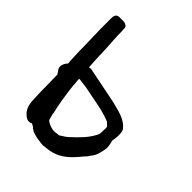

<svg xmlns="http://www.w3.org/2000/svg" viewBox="-186 -762 861 861"><g transform="rotate(45 244.0 -331.5)"><path d="M45 -291 54 -277C54 -257 55 -233 55 -211C55 -178 56 -145 58 -111C60 -89 67 -67 83 -53C92 -44 107 -31 128 -42C134 -39 145 -34 147 -29C153 -27 154 -24 162 -20H163C177 -15 191 -11 206 -10C214 -8 224 -7 232 -7H234C240 -8 245 -9 250 -9H251C258 -10 266 -11 272 -12C316 -20 349 -46 373 -73C381 -82 389 -90 397 -101C403 -107 410 -114 416 -125C433 -143 439 -168 443 -193C446 -211 440 -231 437 -243C439 -252 441 -264 441 -274C441 -286 442 -305 433 -314C417 -335 391 -347 364 -355L318 -367C259 -378 203 -391 144 -402H140C137 -401 135 -401 131 -401C130 -429 127 -461 127 -490V-491C126 -498 126 -505 126 -513V-514C124 -548 121 -584 121 -617V-618C120 -628 120 -633 120 -637C120 -650 106 -654 98 -656H78C76 -656 72 -657 65 -656C46 -654 46 -633 46 -625V-568C46 -557 46 -547 47 -532C47 -519 47 -505 48 -488C48 -473 49 -457 49 -443C49 -428 49 -414 50 -397C50 -391 51 -383 51 -377C51 -366 52 -357 53 -346C42 -337 27 -309 45 -291ZM136 -333H143C145 -333 150 -332 157 -331C173 -329 188 -328 202 -324H203L233 -318C280 -309 325 -301 361 -285L371 -275C376 -272 378 -269 378 -256L377 -249V-239C377 -235 376 -231 376 -225C376 -224 376 -222 373 -216C364 -198 352 -181 339 -166C323 -148 307 -132 289 -116C279 -106 268 -101 252 -90C245 -89 244 -89 241 -89H239C237 -88 232 -88 226 -87C206 -87 187 -95 174 -105C170 -113 168 -121 164 -138V-142C152 -194 146 -232 139 -292C139 -300 138 -309 137 -319C137 -323 136 -327 136 -333Z"/></g></svg>

Font: Scribbler
Style: ExBd
Weight: 800
Designer: Mew Too
Foundry: Cannot Into Space Fonts
Version: Version 1.001